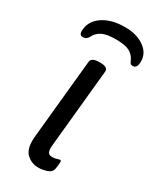

<svg xmlns="http://www.w3.org/2000/svg" viewBox="-186 -771 689 836"><g transform="rotate(30 158.5 -353.5)"><path d="M160 6Q124 6 99 -19.5Q74 -45 81 -109L120 -503Q123 -525 162 -525H166Q205 -525 204 -503L165 -107Q163 -84 168.5 -74Q174 -64 189 -64Q203 -64 212.5 -67.5Q222 -71 226 -71Q232 -71 232 -63Q232 -62 231.5 -53Q231 -44 228 -27Q224 -8 202 -1Q180 6 160 6ZM183 -713Q241 -713 279 -686.5Q317 -660 317 -618Q317 -583 296 -583Q288 -583 284.5 -585.5Q281 -588 277 -598Q266 -623 244 -635Q222 -647 176 -647Q129 -647 106 -635.5Q83 -624 71 -600Q65 -589 58 -586Q51 -583 44 -583Q27 -583 27 -603Q27 -652 70 -682.5Q113 -713 183 -713Z"/></g></svg>

Font: Asap Semi Expanded Semi Expanded Regular
Style: Italic
Weight: 400
Width: 6
Italic angle: -6°
Designer: Pablo Cosgaya
Foundry: Omnibus-Type
Version: Version 3.001; ttfautohint (v1.8.4.7-5d5b)